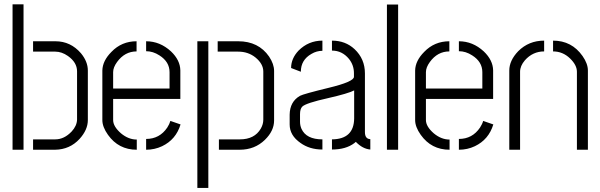

<svg xmlns="http://www.w3.org/2000/svg" viewBox="-20 -705 2825 904"><path d="M39.1 0V-684.6H90.8V0ZM135.7 0V-48.8H240.2Q282.2 -48.8 317.4 -85.9Q341.8 -112.3 342.8 -141.6V-369.1Q342.8 -411.1 299.8 -441.4Q270.5 -461.9 240.2 -461.9H135.7V-510.7H241.2Q312.5 -510.7 361.3 -454.1Q393.6 -415 393.6 -373V-139.6Q393.6 -93.8 354.5 -50.8Q308.6 -1 239.3 0Z M461.9 -139.6V-373Q462.9 -418.9 504.9 -460.9Q552.7 -510.7 623 -510.7V-462.9Q567.4 -462.9 531.2 -413.1Q512.7 -387.7 512.7 -365.2V-288.1H778.3V-365.2Q778.3 -414.1 730.5 -444.3Q700.2 -463.9 668 -463.9V-510.7Q733.4 -510.7 785.2 -462.9Q828.1 -421.9 829.1 -374V-239.3H512.7V-139.6Q512.7 -109.4 549.8 -77.1Q585 -47.9 624 -47.9V0Q538.1 0 488.3 -70.3Q461.9 -107.4 461.9 -139.6ZM668 0V-50.8Q731.4 -50.8 767.6 -104.5Q778.3 -121.1 782.2 -135.7L830.1 -119.1Q808.6 -47.9 743.2 -16.6Q708 0 668 0Z M1010.7 0V-48.8H1109.4Q1178.7 -48.8 1208 -99.6Q1219.7 -120.1 1219.7 -141.6V-368.2Q1219.7 -404.3 1182.6 -434.6Q1148.4 -461.9 1101.6 -461.9H1004.9V-510.7H1101.6Q1197.3 -510.7 1247.1 -438.5Q1270.5 -403.3 1270.5 -371.1V-137.7Q1270.5 -88.9 1227.5 -46.9Q1179.7 0 1108.4 0ZM909.2 179.7V-510.7H960.9V179.7Z M1343.8 -119.1Q1343.8 -67.4 1394.5 -32.2Q1437.5 -1 1498 -1V-48.8Q1421.9 -48.8 1399.4 -98.6Q1392.6 -114.3 1392.6 -131.8V-167Q1392.6 -192.4 1403.3 -203.1Q1419.9 -219.7 1525.4 -243.2Q1619.1 -264.6 1647.5 -279.3V-147.5Q1646.5 -49.8 1543 -48.8V-1Q1608.4 -1 1648.4 -31.2Q1652.3 -34.2 1655.3 -37.1Q1687.5 -3.9 1723.6 -1V-49.8Q1698.2 -50.8 1698.2 -83V-359.4Q1698.2 -427.7 1649.4 -473.6Q1606.4 -513.7 1543 -513.7V-466.8Q1590.8 -466.8 1623 -427.7Q1646.5 -398.4 1646.5 -360.4V-343.8Q1647.5 -320.3 1525.4 -291Q1409.2 -262.7 1392.6 -253.9Q1344.7 -226.6 1343.8 -165ZM1350.6 -384.8 1396.5 -367.2Q1396.5 -422.9 1446.3 -451.2Q1470.7 -465.8 1498 -465.8V-513.7Q1432.6 -513.7 1385.7 -466.8Q1350.6 -429.7 1350.6 -384.8Z M1801.8 0V-683.6H1854.5V0Z M1934.6 -139.6V-373Q1935.5 -418.9 1977.5 -460.9Q2025.4 -510.7 2095.7 -510.7V-462.9Q2040 -462.9 2003.9 -413.1Q1985.4 -387.7 1985.4 -365.2V-288.1H2251V-365.2Q2251 -414.1 2203.1 -444.3Q2172.9 -463.9 2140.6 -463.9V-510.7Q2206.1 -510.7 2257.8 -462.9Q2300.8 -421.9 2301.8 -374V-239.3H1985.4V-139.6Q1985.4 -109.4 2022.5 -77.1Q2057.6 -47.9 2096.7 -47.9V0Q2010.7 0 1960.9 -70.3Q1934.6 -107.4 1934.6 -139.6ZM2140.6 0V-50.8Q2204.1 -50.8 2240.2 -104.5Q2251 -121.1 2254.9 -135.7L2302.7 -119.1Q2281.2 -47.9 2215.8 -16.6Q2180.7 0 2140.6 0Z M2377.9 0V-373Q2377.9 -419.9 2419.9 -463.9Q2469.7 -513.7 2542 -513.7V-462.9Q2488.3 -462.9 2451.2 -420.9Q2428.7 -394.5 2428.7 -367.2V0ZM2584 -462.9V-513.7Q2671.9 -513.7 2722.7 -441.4Q2748 -405.3 2748 -373V0H2696.3V-367.2Q2696.3 -398.4 2664.1 -429.7Q2629.9 -462.9 2584 -462.9Z"/></svg>

Font: Post No Bills Colombo
Style: Regular
Weight: 500
Designer: Kosala Senevirathne, Siva Puranthara, Lasantha Premarathna, Tharique Azeez
Foundry: Mooniak
Version: Version 1.220 ; ttfautohint (v1.5)